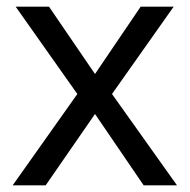

<svg xmlns="http://www.w3.org/2000/svg" viewBox="-20 -556 569 576"><path d="M212 -274 27 -536H127L265 -334L402 -536H501L316 -274L511 0H411L265 -214L117 0H18Z"/></svg>

Font: Noto Sans Tai Viet
Style: Regular
Weight: 400
Designer: Monotype Design Team
Foundry: Monotype Imaging Inc.
Version: Version 2.003; ttfautohint (v1.8.4.7-5d5b)